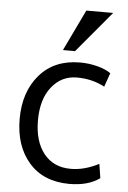

<svg xmlns="http://www.w3.org/2000/svg" viewBox="-55 -827 584 879"><g transform="rotate(5 236.5 -387.5)"><path d="M44.9 0ZM214.8 -596.7 305.7 -786.1H429.2L270.5 -596.7ZM296.4 11.2Q177.7 10.7 111.3 -65.4Q44.9 -141.6 44.9 -266.1Q44.9 -390.6 112.8 -468.8Q180.7 -546.9 298.3 -546.9Q339.8 -546.9 378.7 -536.6Q417.5 -526.4 439.9 -509.8L417.5 -446.3Q360.4 -477.1 289.8 -477.1Q219.2 -477.1 174.1 -420.4Q128.9 -363.8 128.9 -266.8Q128.9 -169.9 173.6 -114Q218.3 -58.1 297.4 -58.1Q360.4 -58.1 426.3 -92.3L436.5 -27.3Q383.3 11.2 296.4 11.2Z"/></g></svg>

Font: Oxygen
Style: Normal
Weight: 400
Designer: Vernon Adams
Foundry: Vernon Adams
Version: Version Release 0.2.2 webfont; ttfautohint (v0.8.52-bc40) -l